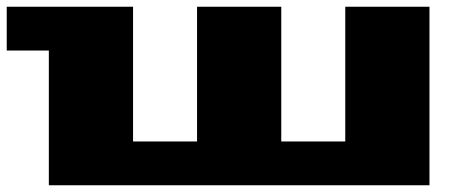

<svg xmlns="http://www.w3.org/2000/svg" viewBox="-20 -550 1385 570"><path d="M0 -400V-530H375V-130H565V-530H815V-130H1005V-530H1255V0H125V-400Z"/></svg>

Font: Stalin One
Style: Regular
Weight: 400
Designer: Jovanny Lemonad
Foundry: Alexey Maslov, Jovanny Lemonad
Version: Version 3.002; ttfautohint (v0.91) -l 8 -r 50 -G 200 -x 0 -w